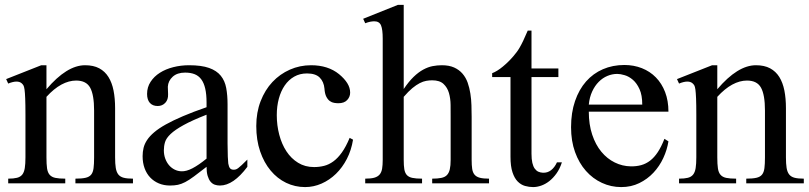

<svg xmlns="http://www.w3.org/2000/svg" viewBox="-20 -742 3275 777"><path d="M518.1 0V-19Q494.6 -19 480.5 -22.7Q466.3 -26.4 458.7 -36.1Q451.2 -45.9 448.5 -62.5Q445.8 -79.1 445.8 -105V-304.2Q445.8 -343.8 439.5 -375.7Q433.1 -407.7 418.9 -430.4Q404.8 -453.1 381.6 -465.6Q358.4 -478 324.2 -478Q250.5 -478 168 -380.9V-478H147L4.9 -421.9L13.2 -403.8Q51.3 -419.4 67.9 -404.8Q71.8 -401.4 74.7 -396.7Q77.6 -392.1 79.3 -379.6Q81.1 -367.2 82 -343.3Q83 -319.3 83 -277.8V-105Q83 -78.6 80.3 -61.8Q77.6 -44.9 70.1 -35.4Q62.5 -25.9 48.8 -22.5Q35.2 -19 13.2 -19V0H244.1V-19Q218.8 -19 203.9 -22.2Q189 -25.4 180.9 -34.7Q172.9 -43.9 170.4 -60.8Q168 -77.6 168 -105V-350.1Q198.2 -383.3 228.5 -399.7Q258.8 -416 288.1 -416Q329.1 -416 345 -387Q360.8 -357.9 360.8 -294.9V-105Q360.8 -78.1 358.6 -61.3Q356.4 -44.4 348.9 -35.2Q341.3 -25.9 326.2 -22.5Q311 -19 285.2 -19V0Z M981 -66.9V-96.2Q966.8 -82 958.3 -74Q949.7 -65.9 944.1 -61.8Q938.5 -57.6 934.3 -56.4Q930.2 -55.2 925.8 -55.2Q916 -55.2 911.1 -60.8Q906.2 -66.4 903.8 -80.1Q902.8 -87.4 901.9 -108.2Q900.9 -128.9 900.9 -161.1V-319.8Q900.9 -356.4 895.5 -385.7Q890.1 -415 873.5 -435.5Q856.9 -456.1 826.2 -467Q795.4 -478 745.1 -478Q711.9 -478 681.2 -470.2Q650.4 -462.4 627 -447.5Q603.5 -432.6 589.4 -410.9Q575.2 -389.2 575.2 -361.8Q575.2 -338.4 586.4 -325.7Q597.7 -313 618.2 -313Q636.7 -313 648.9 -325.9Q661.1 -338.9 660.2 -360.8L659.2 -391.1Q660.6 -415 679 -431.6Q697.3 -448.2 729 -448.2Q751 -448.2 767.3 -441.9Q783.7 -435.5 794.4 -421.1Q805.2 -406.7 810.5 -383.5Q815.9 -360.4 815.9 -327.1V-308.1Q760.7 -289.1 720.2 -271.7Q679.7 -254.4 650.9 -238.3Q622.1 -222.2 603.8 -206.5Q585.4 -190.9 575.2 -175.3Q564.9 -159.7 561 -143.6Q557.1 -127.4 557.1 -109.9Q557.1 -83 565.2 -61Q573.2 -39.1 587.9 -23.7Q602.5 -8.3 622.8 0.2Q643.1 8.8 668 8.8Q686 8.8 700 5.9Q713.9 2.9 729.5 -5.1Q745.1 -13.2 765.1 -28.1Q785.2 -43 815.9 -66.9Q815.9 -44.9 820.3 -30.3Q824.7 -15.6 832 -6.8Q839.4 2 849.1 5.4Q858.9 8.8 870.1 8.8Q924.3 8.8 981 -66.9ZM815.9 -100.1Q784.2 -74.2 759 -61Q733.9 -47.9 713.9 -48.8Q699.2 -49.3 686.3 -55.9Q673.3 -62.5 663.8 -73.7Q654.3 -85 648.7 -100.3Q643.1 -115.7 643.1 -133.8Q643.1 -150.9 647.9 -167Q652.8 -183.1 670.7 -200Q688.5 -216.8 722.9 -235.8Q757.3 -254.9 815.9 -277.8Z M1408.7 -176.8 1395 -184.1Q1379.9 -147.9 1363.5 -125Q1347.2 -102.1 1329.1 -88.9Q1311 -75.7 1291.5 -70.8Q1272 -65.9 1251 -65.9Q1214.4 -65.9 1186.3 -83.3Q1158.2 -100.6 1139.2 -129.6Q1120.1 -158.7 1110.1 -196.8Q1100.1 -234.9 1100.1 -275.9Q1100.1 -312 1108.4 -342.8Q1116.7 -373.5 1132.3 -396.2Q1147.9 -418.9 1170.7 -431.9Q1193.4 -444.8 1222.2 -444.8Q1257.3 -444.8 1273.9 -428Q1290.5 -411.1 1293 -383.8Q1294.4 -362.8 1300.5 -350.8Q1306.6 -338.9 1314.9 -333Q1323.2 -327.1 1332.5 -325.7Q1341.8 -324.2 1349.1 -324.2Q1373 -324.2 1385 -337.2Q1397 -350.1 1397 -367.2Q1397 -386.7 1385.5 -405.3Q1374 -423.8 1352.1 -441.9Q1307.6 -478 1238.8 -478Q1193.4 -478 1153.1 -460.2Q1112.8 -442.4 1082.5 -410.2Q1052.2 -377.9 1034.7 -332.5Q1017.1 -287.1 1017.1 -231.9Q1017.1 -175.3 1032.7 -129.6Q1048.3 -84 1075.2 -51.8Q1102.1 -19.5 1137.9 -2.2Q1173.8 15.1 1214.8 15.1Q1249 15.1 1281.2 1Q1313.5 -13.2 1339.6 -38.6Q1365.7 -64 1383.8 -99.1Q1401.9 -134.3 1408.7 -176.8Z M1959 0V-19Q1935.5 -19 1921.6 -22.7Q1907.7 -26.4 1900.4 -35.2Q1893.1 -43.9 1890.9 -58.6Q1888.7 -73.2 1888.7 -95.2V-269Q1888.7 -291.5 1887.9 -315.9Q1887.2 -340.3 1883.5 -363.5Q1879.9 -386.7 1872.6 -407.5Q1865.2 -428.2 1851.8 -443.8Q1838.4 -459.5 1817.9 -468.8Q1797.4 -478 1768.1 -478Q1749.5 -478 1730.7 -474.4Q1711.9 -470.7 1692.6 -460.2Q1673.3 -449.7 1653.8 -430.9Q1634.3 -412.1 1613.8 -381.8V-722.2H1589.8L1449.7 -666L1458 -647.9Q1469.2 -652.3 1478.5 -654.1Q1487.8 -655.8 1494.6 -655.8Q1515.1 -655.8 1522 -639.2Q1528.8 -622.6 1528.8 -585.9V-95.2Q1528.8 -74.2 1526.4 -59.6Q1523.9 -44.9 1516.4 -35.9Q1508.8 -26.9 1494.9 -22.9Q1481 -19 1458 -19V0H1688V-19Q1663.1 -19 1648.4 -22.2Q1633.8 -25.4 1626.2 -33.9Q1618.7 -42.5 1616.2 -57.1Q1613.8 -71.8 1613.8 -95.2V-350.1Q1632.8 -372.1 1648.7 -385.3Q1664.6 -398.4 1678.5 -405.5Q1692.4 -412.6 1704.8 -414.8Q1717.3 -417 1729 -417Q1759.3 -417 1774.9 -402.3Q1790.5 -387.7 1796.9 -365.5Q1803.2 -343.3 1803.5 -317.4Q1803.7 -291.5 1803.7 -269V-95.2Q1803.7 -71.8 1800.3 -56.9Q1796.9 -42 1788.6 -33.4Q1780.3 -24.9 1765.6 -22Q1751 -19 1729 -19V0Z M2253.9 -85H2233.9Q2224.6 -64.5 2210 -53.2Q2195.3 -42 2176.8 -43Q2167 -43.5 2158.7 -47.1Q2150.4 -50.8 2144 -59.6Q2137.7 -68.4 2134.3 -83Q2130.9 -97.7 2130.9 -120.1V-430.2H2239.7V-464.8H2130.9V-618.2H2115.7Q2105 -592.8 2097.2 -576.7Q2089.4 -560.5 2083 -549.6Q2076.7 -538.6 2070.8 -531Q2064.9 -523.4 2058.1 -515.1Q2038.1 -491.7 2015.1 -472.7Q1992.2 -453.6 1971.7 -445.8V-430.2H2045.9V-107.9Q2045.9 -68.8 2054 -44.7Q2062 -20.5 2075.2 -7.3Q2088.4 5.9 2104.7 10.5Q2121.1 15.1 2137.7 15.1Q2152.8 15.1 2169.9 9.3Q2187 3.4 2202.9 -9Q2218.8 -21.5 2232.2 -40.3Q2245.6 -59.1 2253.9 -85Z M2685.1 -169.9 2668.9 -180.2Q2656.2 -147.9 2642.1 -126.5Q2627.9 -105 2611.1 -92Q2594.2 -79.1 2574.7 -73.7Q2555.2 -68.4 2532.7 -68.8Q2498.5 -69.3 2467.8 -84.5Q2437 -99.6 2413.6 -127.9Q2390.1 -156.2 2376.5 -197.3Q2362.8 -238.3 2362.8 -290H2685.1Q2685.1 -334.5 2671.6 -369.4Q2658.2 -404.3 2634.3 -428.7Q2610.4 -453.1 2577.6 -466.1Q2544.9 -479 2506.8 -479Q2459.5 -479 2419.9 -461.9Q2380.4 -444.8 2351.8 -412.4Q2323.2 -379.9 2307.1 -333Q2291 -286.1 2291 -227.1Q2291 -171.4 2307.1 -126.7Q2323.2 -82 2351.1 -50.5Q2378.9 -19 2415.8 -2Q2452.6 15.1 2494.1 15.1Q2534.2 15.1 2567.1 -1Q2600.1 -17.1 2624.5 -43.2Q2648.9 -69.3 2664.3 -102.5Q2679.7 -135.7 2685.1 -169.9ZM2579.1 -318.8H2362.8Q2365.7 -348.6 2376.5 -371.8Q2387.2 -395 2403.1 -410.9Q2418.9 -426.8 2438.2 -434.8Q2457.5 -442.9 2478 -442.9Q2490.7 -442.9 2508.1 -437.7Q2525.4 -432.6 2541.3 -418.9Q2557.1 -405.3 2568.1 -381.1Q2579.1 -356.9 2579.1 -318.8Z M3232.9 0V-19Q3209.5 -19 3195.3 -22.7Q3181.2 -26.4 3173.6 -36.1Q3166 -45.9 3163.3 -62.5Q3160.6 -79.1 3160.6 -105V-304.2Q3160.6 -343.8 3154.3 -375.7Q3147.9 -407.7 3133.8 -430.4Q3119.6 -453.1 3096.4 -465.6Q3073.2 -478 3039.1 -478Q2965.3 -478 2882.8 -380.9V-478H2861.8L2719.7 -421.9L2728 -403.8Q2766.1 -419.4 2782.7 -404.8Q2786.6 -401.4 2789.6 -396.7Q2792.5 -392.1 2794.2 -379.6Q2795.9 -367.2 2796.9 -343.3Q2797.9 -319.3 2797.9 -277.8V-105Q2797.9 -78.6 2795.2 -61.8Q2792.5 -44.9 2784.9 -35.4Q2777.3 -25.9 2763.7 -22.5Q2750 -19 2728 -19V0H2959V-19Q2933.6 -19 2918.7 -22.2Q2903.8 -25.4 2895.8 -34.7Q2887.7 -43.9 2885.3 -60.8Q2882.8 -77.6 2882.8 -105V-350.1Q2913.1 -383.3 2943.4 -399.7Q2973.6 -416 3002.9 -416Q3043.9 -416 3059.8 -387Q3075.7 -357.9 3075.7 -294.9V-105Q3075.7 -78.1 3073.5 -61.3Q3071.3 -44.4 3063.7 -35.2Q3056.2 -25.9 3041 -22.5Q3025.9 -19 3000 -19V0Z"/></svg>

Font: Galatia SIL
Style: Regular
Weight: 400
Designer: Development by SIL's NRSI team
Version: Version 2.1